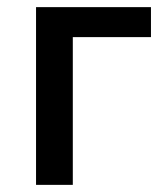

<svg xmlns="http://www.w3.org/2000/svg" viewBox="-20 -518 471 538"><path d="M81 0V-498H403V-414H184V0Z"/></svg>

Font: Nunito Sans 7pt Condensed SemiBold
Style: Regular
Weight: 600
Width: 3
Designer: Vernon Adams
Foundry: Vernon Adams
Version: Version 3.101;gftools[0.9.27]